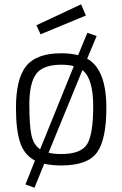

<svg xmlns="http://www.w3.org/2000/svg" viewBox="-20 -757 567 890"><path d="M264 -510Q309 -510 342 -501L385 -605L428 -590L384 -485Q473 -436 473 -257Q473 -110 429.5 -50Q386 10 264 10Q220 10 185 2L140 113L98 98L142 -13Q93 -38 73.5 -96Q54 -154 54 -257Q54 -392 101.5 -451Q149 -510 264 -510ZM264 -457Q179 -457 147.5 -414Q116 -371 116 -272.5Q116 -174 126 -129.5Q136 -85 166 -65L322 -450Q300 -457 264 -457ZM264 -43Q356 -43 384 -89Q412 -135 412 -264.5Q412 -394 362 -432Q362 -432 205 -49Q229 -43 264 -43ZM149 -640 356 -737 378 -685 168 -598Z"/></svg>

Font: Titillium Web Light
Style: Regular
Weight: 300
Version: Version 1.002;PS 57.000;hotconv 1.0.70;makeotf.lib2.5.55311